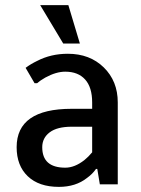

<svg xmlns="http://www.w3.org/2000/svg" viewBox="-20 -720 550 750"><path d="M227 -550 137 -700H247L292 -550ZM210 10Q132 10 88.5 -31.5Q45 -73 45 -145Q45 -295 260 -295H340V-320Q340 -379 312.5 -409.5Q285 -440 235 -440Q199 -440 157 -417Q136 -405 125 -395H115L80 -455Q100 -470 125 -482Q179 -510 245 -510Q331 -510 385.5 -456.5Q440 -403 440 -320V0H370L360 -60H355Q341 -40 320 -25Q276 10 210 10ZM235 -65Q272 -65 310 -95Q326 -108 340 -125V-225H260Q203 -225 174 -203Q145 -181 145 -145Q145 -65 235 -65Z"/></svg>

Font: Scada
Style: Regular
Weight: 400
Designer: Jovanny Lemonad
Foundry: Jovanny Lemonad
Version: Version 4.100;PS 004.100;hotconv 1.0.88;makeotf.lib2.5.64775